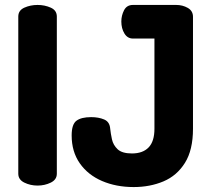

<svg xmlns="http://www.w3.org/2000/svg" viewBox="-20 -751 852 777"><path d="M132 0Q103 0 78.5 -12Q54 -24 54 -48V-684Q54 -709 78.5 -720Q103 -731 132 -731Q161 -731 185.5 -720Q210 -709 210 -684V-48Q210 -24 185.5 -12Q161 0 132 0ZM521 6Q450 6 393 -18.5Q336 -43 303 -90Q270 -137 270 -203Q270 -248 289.5 -262.5Q309 -277 349 -277Q379 -277 401.5 -267.5Q424 -258 426 -230Q428 -211 433 -187.5Q438 -164 456 -147Q474 -130 514 -130Q558 -130 581.5 -154.5Q605 -179 605 -230V-595H518Q496 -595 483.5 -615.5Q471 -636 471 -664Q471 -688 482 -709.5Q493 -731 518 -731H693Q719 -731 740 -719Q761 -707 761 -683V-230Q761 -144 728.5 -92Q696 -40 641.5 -17Q587 6 521 6Z"/></svg>

Font: Dosis ExtraLight ExtraBold
Style: Regular
Weight: 800
Version: Version 3.001; ttfautohint (v1.8.2)